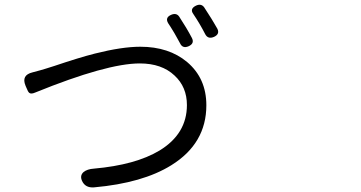

<svg xmlns="http://www.w3.org/2000/svg" viewBox="-20 -810 1540 820"><path d="M330.1 -38.1Q320.3 -60.5 336.9 -75.2Q352.5 -87.9 380.9 -89.8Q558.6 -105.5 661.1 -167Q778.3 -238.3 778.3 -361.3Q778.3 -438.5 725.6 -487.3Q670.9 -539.1 577.1 -539.1Q436.5 -539.1 130.9 -415Q113.3 -407.2 105.5 -413.1Q99.6 -417 91.8 -437.5Q89.8 -441.4 88.9 -444.3Q70.3 -489.3 119.1 -501Q156.2 -510.7 174.8 -516.6Q185.5 -519.5 211.9 -528.3Q319.3 -564.5 384.8 -581.1Q501 -610.4 579.1 -610.4Q701.2 -610.4 779.3 -544.9Q861.3 -475.6 861.3 -360.4Q861.3 -197.3 711.9 -104.5Q589.8 -28.3 381.8 -9.8Q343.8 -6.8 330.1 -38.1ZM749 -625Q746.1 -630.9 739.3 -642.6Q729.5 -660.2 724.6 -668.9Q707 -698.2 698.2 -710.9Q683.6 -735.4 711.9 -747.1Q733.4 -755.9 745.1 -739.3Q777.3 -690.4 799.8 -647.5Q811.5 -624 785.2 -612.3Q759.8 -601.6 749 -625ZM856.4 -664.1Q834 -708 805.7 -750Q789.1 -772.5 817.4 -786.1Q838.9 -795.9 851.6 -779.3Q861.3 -763.7 882.8 -730.5Q886.7 -723.6 894.5 -710.9Q904.3 -694.3 908.2 -687.5Q919.9 -664.1 893.6 -652.3Q868.2 -641.6 856.4 -664.1Z"/></svg>

Font: Bpmf GenSen Rounded R
Style: R
Weight: 400
Foundry: But Ko
Version: Version 1.320